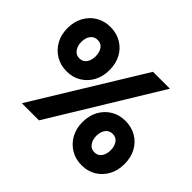

<svg xmlns="http://www.w3.org/2000/svg" viewBox="-156 -919 1149 1149"><g transform="rotate(45 418.5 -344.0)"><path d="M187 -698Q136 -698 96 -674Q56 -650 33 -608Q10 -566 10 -511Q10 -457 33 -415Q56 -373 96.5 -348.5Q137 -324 189 -324Q241 -324 281 -348.5Q321 -373 343.5 -415Q366 -457 366 -511Q366 -566 343.5 -608Q321 -650 280.5 -674Q240 -698 187 -698ZM135 0 557 -688H700L280 0ZM188 -589Q218 -589 233.5 -566.5Q249 -544 249 -511Q249 -478 233.5 -455.5Q218 -433 188 -433Q160 -433 143.5 -455.5Q127 -478 127 -511Q127 -546 143.5 -567.5Q160 -589 188 -589ZM648 -364Q597 -364 557 -340Q517 -316 494 -274Q471 -232 471 -177Q471 -123 494 -81Q517 -39 557.5 -14.5Q598 10 650 10Q702 10 742 -14.5Q782 -39 804.5 -81Q827 -123 827 -177Q827 -232 804.5 -274Q782 -316 741.5 -340Q701 -364 648 -364ZM588 -177Q588 -212 604.5 -233.5Q621 -255 649 -255Q679 -255 694.5 -232.5Q710 -210 710 -177Q710 -144 694.5 -121.5Q679 -99 649 -99Q621 -99 604.5 -121.5Q588 -144 588 -177Z"/></g></svg>

Font: Roundo Variable
Style: Regular
Weight: 200
Designer: Shiva Nallaperumal
Foundry: Indian Type Foundry
Version: Version 2.000